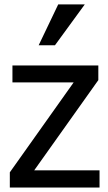

<svg xmlns="http://www.w3.org/2000/svg" viewBox="-20 -838 484 858"><path d="M240.2 -818.4 152.8 -635.7H225.6L358.9 -818.4ZM424.8 -76.7H132.8L419.4 -480V-545.4H35.6V-469.7H309.1L23.9 -67.9V0H424.8Z"/></svg>

Font: SG Kara
Style: Regular
Weight: 400
Designer: Damoon Khanjanzadeh
Version: Version 1.000